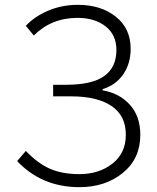

<svg xmlns="http://www.w3.org/2000/svg" viewBox="-20 -762 649 795"><path d="M309 13Q153 13 51 -95L87 -137Q138 -84 188.5 -62.5Q239 -41 309 -41Q390 -41 445.5 -84.5Q501 -128 501 -204Q501 -283 442 -323Q383 -363 275 -363H200V-411H253Q361 -411 411.5 -447Q462 -483 462 -555Q462 -618 417 -653Q372 -688 301 -688Q193 -688 120 -615L87 -655Q123 -694 180 -718Q237 -742 302 -742Q398 -742 459.5 -693Q521 -644 521 -560Q521 -499 490.5 -454.5Q460 -410 405 -393V-388Q475 -376 518 -328Q561 -280 561 -204Q561 -105 488.5 -46Q416 13 309 13Z"/></svg>

Font: Noto Sans Korean Light
Style: Regular
Weight: 300
Designer: Ryoko NISHIZUKA  (kana & ideographs); Paul D. Hunt (Latin, Greek & Cyrillic); Wenlong ZHANG  (bopomofo); Sandoll Communi
Foundry: Adobe Systems Incorporated
Version: Version 1.000;PS 1;hotconv 1.0.78;makeotf.lib2.5.61930